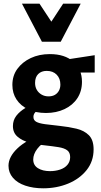

<svg xmlns="http://www.w3.org/2000/svg" viewBox="-20 -731 545 1040"><path d="M214 289Q160 289 117 274.5Q74 260 50 232Q26 204 26 167Q26 119 74 73Q122 27 218 -7L247 23Q204 46 182 75Q160 104 160 133Q160 164 185.5 180Q211 196 251 196Q280 196 305.5 187.5Q331 179 345.5 161.5Q360 144 360 120Q360 95 344 83Q328 71 296.5 66Q265 61 220 56Q178 52 139 41.5Q100 31 75 9.5Q50 -12 50 -48Q50 -80 68.5 -104Q87 -128 119 -147Q151 -166 191 -182L219 -151Q197 -142 179 -129.5Q161 -117 161 -98Q161 -80 176 -71.5Q191 -63 223 -58.5Q255 -54 304 -49Q352 -44 394 -34Q436 -24 461.5 1.5Q487 27 487 78Q487 143 449 190.5Q411 238 349 263.5Q287 289 214 289ZM229 -119Q174 -119 133 -138.5Q92 -158 69.5 -192Q47 -226 47 -271Q47 -321 74 -358Q101 -395 146.5 -416.5Q192 -438 250 -438Q331 -438 377.5 -397Q424 -356 424 -288Q424 -237 399 -199Q374 -161 329.5 -140Q285 -119 229 -119ZM243 -209Q263 -209 277 -217Q291 -225 299 -239.5Q307 -254 307 -273Q307 -306 287 -326.5Q267 -347 233 -347Q204 -347 187 -330Q170 -313 170 -282Q170 -260 179.5 -244Q189 -228 205.5 -218.5Q222 -209 243 -209ZM320 -338 310 -404 493 -432V-338ZM207 -505 234 -577 322 -711H417L309 -505ZM207 -505 99 -711H194L283 -576L309 -505Z"/></svg>

Font: Ysabeau Office ExtraBold
Style: Regular
Weight: 800
Designer: Christian Thalmann (Catharsis Fonts)
Version: Version 2.001;gftools[0.9.30]; featfreeze: tnum,lnum,ss02